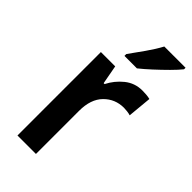

<svg xmlns="http://www.w3.org/2000/svg" viewBox="-240 -824 882 882"><g transform="rotate(45 200.5 -383.0)"><path d="M334 -552Q345 -552 358.5 -551Q372 -550 384 -547L373 -430Q364 -433 351.5 -434.5Q339 -436 330 -436Q273 -436 233.5 -396Q194 -356 194 -280V0H74V-542H167L184 -450H190Q211 -492 248 -522Q285 -552 334 -552ZM400 -756Q385 -737 357 -709Q329 -681 298.5 -653Q268 -625 244 -606H163V-618Q187 -651 215.5 -691.5Q244 -732 262 -766H400Z"/></g></svg>

Font: Noto Sans Gujarati SemiCondensed SemiBold
Style: Regular
Weight: 600
Width: 4
Designer: Jelle Bosma - Monotype Design Team, Universal Thirst
Foundry: Monotype Imaging Inc.
Version: Version 2.106; ttfautohint (v1.8.4.7-5d5b)